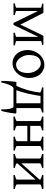

<svg xmlns="http://www.w3.org/2000/svg" viewBox="1091 -1600 694 2916"><g transform="rotate(90 1438.0 -142.0)"><path d="M661.1 -433.1Q649.9 -433.1 634.5 -429.7Q619.1 -426.3 603.5 -420.9V-43Q603.5 -38.6 621.6 -32.2Q639.6 -25.9 668.9 -21V0H477.1V-21Q504.4 -25.9 522 -32Q539.6 -38.1 539.6 -43V-378.4L358.9 0H328.6L147.5 -371.1V-43Q147.5 -38.6 163.3 -32.2Q179.2 -25.9 208.5 -21V0H31.7V-21Q45.4 -23.4 57.4 -26.1Q69.3 -28.8 78.4 -31.7Q87.4 -34.7 92.5 -37.6Q97.7 -40.5 97.7 -43V-419.4Q81.1 -426.8 64.5 -429.9Q47.9 -433.1 36.1 -433.1V-454.1H166Q169.9 -454.1 172.6 -453.1Q175.3 -452.1 177.7 -448.7Q180.2 -445.3 183.3 -439.5Q186.5 -433.6 191.9 -423.8L353.5 -104.5L507.8 -423.8Q513.2 -434.6 516.6 -440.7Q520 -446.8 522.5 -449.7Q524.9 -452.6 527.3 -453.4Q529.8 -454.1 533.7 -454.1H661.1Z M1088.9 -222.2Q1088.9 -260.7 1076.2 -295.7Q1063.5 -330.6 1043.5 -357.2Q1023.4 -383.8 998 -399.4Q972.7 -415 947.8 -415Q910.6 -415 885.3 -400.9Q859.9 -386.7 844.5 -362.1Q829.1 -337.4 822.3 -303.7Q815.4 -270 815.4 -231Q815.4 -192.4 829.1 -157.5Q842.8 -122.6 863.5 -96.2Q884.3 -69.8 909.2 -54.4Q934.1 -39.1 956.5 -39.1Q991.2 -39.1 1016.1 -52Q1041 -64.9 1057.1 -88.9Q1073.2 -112.8 1081.1 -146.5Q1088.9 -180.2 1088.9 -222.2ZM1164.6 -236.8Q1164.6 -204.1 1156.2 -172.9Q1147.9 -141.6 1133.3 -113.8Q1118.7 -85.9 1098.1 -62.3Q1077.6 -38.6 1053 -21.5Q1028.3 -4.4 1000.5 5.1Q972.7 14.6 942.9 14.6Q896.5 14.6 859.1 -2.9Q821.8 -20.5 795.2 -51.3Q768.6 -82 754.2 -124.5Q739.7 -167 739.7 -216.8Q739.7 -249 747.8 -280.3Q755.9 -311.5 770.3 -339.6Q784.7 -367.7 804.9 -391.4Q825.2 -415 849.9 -432.1Q874.5 -449.2 903.1 -459Q931.6 -468.8 961.9 -468.8Q1007.8 -468.8 1045.2 -451.2Q1082.5 -433.6 1109.1 -402.6Q1135.7 -371.6 1150.1 -329.1Q1164.6 -286.6 1164.6 -236.8Z M1691.4 -43.9 1704.1 -34.2Q1703.1 -17.1 1700.4 3.2Q1697.8 23.4 1694.6 44.7Q1691.4 65.9 1687.3 86.9Q1683.1 107.9 1679 126.7Q1674.8 145.5 1670.9 160.6Q1667 175.8 1663.6 185.5H1640.6Q1642.1 152.3 1639.9 119.1Q1637.7 85.9 1632.3 59.6Q1627 33.2 1618.9 16.6Q1610.8 0 1600.6 0H1323.2Q1312.5 0 1300.5 12.2Q1288.6 24.4 1276.6 48.1Q1264.6 71.8 1252.9 106.4Q1241.2 141.1 1231.4 185.5H1208.5Q1208.5 168.9 1209.2 148.2Q1210 127.4 1211.2 105.2Q1212.4 83 1213.9 60.5Q1215.3 38.1 1217 18.1Q1218.8 -2 1220.9 -18.1Q1223.1 -34.2 1225.6 -43.9H1282.7Q1302.2 -82.5 1319.3 -127.4Q1336.4 -172.4 1349.6 -219.2Q1362.8 -266.1 1371.8 -313Q1380.9 -359.9 1384.8 -403.3Q1384.8 -406.2 1378.7 -410.2Q1372.6 -414.1 1362.1 -418.2Q1351.6 -422.4 1337.6 -426.3Q1323.7 -430.2 1307.6 -433.1V-454.1H1689.5V-433.1Q1656.2 -426.3 1638.7 -418.2Q1621.1 -410.2 1621.1 -403.3V-43.9ZM1350.1 -43.9H1547.9V-410.2H1437Q1431.2 -363.8 1422.4 -315.4Q1413.6 -267.1 1402.3 -219.7Q1391.1 -172.4 1377.9 -127.4Q1364.7 -82.5 1350.1 -43.9Z M2055.7 0V-21Q2088.9 -27.8 2106.4 -35.9Q2124 -43.9 2124 -50.8V-210H1892.1V-50.8Q1892.1 -44.9 1908.4 -36.4Q1924.8 -27.8 1960.4 -21V0H1750.5V-21Q1783.7 -27.8 1801.3 -35.9Q1818.8 -43.9 1818.8 -50.8V-403.3Q1818.8 -409.2 1802.5 -417.7Q1786.1 -426.3 1750.5 -433.1V-454.1H1960.4V-433.1Q1927.2 -426.3 1909.7 -418.2Q1892.1 -410.2 1892.1 -403.3V-253.9H2124V-403.3Q2124 -409.2 2107.7 -417.7Q2091.3 -426.3 2055.7 -433.1V-454.1H2265.6V-433.1Q2232.4 -426.3 2214.8 -418.2Q2197.3 -410.2 2197.3 -403.3V-50.8Q2197.3 -44.9 2213.6 -36.4Q2230 -27.8 2265.6 -21V0Z M2639.2 0V-21Q2672.4 -27.8 2689.9 -35.9Q2707.5 -43.9 2707.5 -50.8V-335L2460.9 -59.6V-50.8Q2460.9 -44.9 2477.3 -36.4Q2493.7 -27.8 2529.3 -21V0H2319.3V-21Q2352.5 -27.8 2370.1 -35.9Q2387.7 -43.9 2387.7 -50.8V-403.3Q2387.7 -409.2 2371.3 -417.7Q2355 -426.3 2319.3 -433.1V-454.1H2529.3V-433.1Q2496.1 -426.3 2478.5 -418.2Q2460.9 -410.2 2460.9 -403.3V-119.6L2707.5 -395.5V-403.3Q2707.5 -409.2 2691.2 -417.7Q2674.8 -426.3 2639.2 -433.1V-454.1H2849.1V-433.1Q2815.9 -426.3 2798.3 -418.2Q2780.8 -410.2 2780.8 -403.3V-50.8Q2780.8 -44.9 2797.1 -36.4Q2813.5 -27.8 2849.1 -21V0Z"/></g></svg>

Font: Gentium Plus
Style: Regular
Weight: 400
Designer: J. Victor Gaultney, Annie Olsen, Iska Routamaa
Foundry: SIL International
Version: Version 1.510